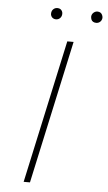

<svg xmlns="http://www.w3.org/2000/svg" viewBox="-56 -843 493 879"><g transform="rotate(5 190.5 -403.0)"><path d="M87 0 230 -658H259L116 0ZM169 -754Q162 -754 156 -757.5Q150 -761 147 -767.5Q144 -774 145 -781Q146 -792 153.5 -799Q161 -806 172 -806Q180 -806 185.5 -802.5Q191 -799 194 -792.5Q197 -786 196 -779Q195 -768 187.5 -761Q180 -754 169 -754ZM354 -754Q346 -754 340 -757.5Q334 -761 331.5 -767.5Q329 -774 329 -781Q330 -792 338 -799Q346 -806 356 -806Q364 -806 369.5 -802.5Q375 -799 378 -792.5Q381 -786 381 -779Q380 -768 372.5 -761Q365 -754 354 -754Z"/></g></svg>

Font: Ysabeau Office Thin
Style: Italic
Weight: 250
Italic angle: -12°
Designer: Christian Thalmann (Catharsis Fonts)
Version: Version 2.001;gftools[0.9.30]; featfreeze: tnum,lnum,ss02